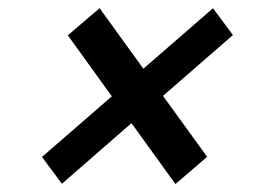

<svg xmlns="http://www.w3.org/2000/svg" viewBox="-20 -599 640 480"><path d="M134.8 -139.6 84.9 -206.6 259.6 -358.2 149.6 -510.7 229 -578.6 338.4 -427.2 512.5 -578.4 562.3 -511.4 387.5 -359.3 497.9 -206.9 418.6 -138.9 308.7 -291.1Z"/></svg>

Font: Red Hat Display VF
Style: Italic
Weight: 300
Italic angle: -12°
Designer: Pentagram, MCKL
Foundry: Pentagram, MCKL
Version: Version 1.010